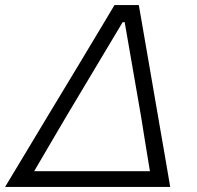

<svg xmlns="http://www.w3.org/2000/svg" viewBox="-41 -733 772 753"><path d="M-21 0Q14 -58 52.2 -121.5Q90.5 -185 125.5 -243.5L272.5 -487Q311.5 -552 343.8 -605.8Q376 -659.5 408 -713H503.5Q513 -659 522 -605.8Q531 -552.5 542.5 -487.5L585 -241Q595.5 -181.5 606.2 -119Q617 -56.5 626.5 0ZM220 -278Q189.5 -226.5 157.2 -171.2Q125 -116 93 -61.5H547Q538 -115.5 529.2 -170.2Q520.5 -225 512.5 -274.5L448 -646H440Z"/></svg>

Font: Commissioner Light
Style: Italic
Weight: 300
Italic angle: -12°
Designer: Kostas Bartsokas
Foundry: Kostas Bartsokas
Version: Version 1.000; ttfautohint (v1.8.3)